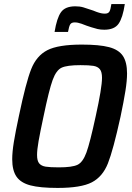

<svg xmlns="http://www.w3.org/2000/svg" viewBox="-20 -915 649 943"><path d="M40 -133Q40 -168 48 -217.5Q56 -267 73 -346Q107 -509 133 -575Q159 -641 212.5 -668.5Q266 -696 382 -696Q468 -696 515.5 -683.5Q563 -671 583.5 -640.5Q604 -610 604 -554Q604 -519 596 -468.5Q588 -418 572 -342Q536 -178 510 -112.5Q484 -47 431 -19.5Q378 8 263 8Q177 8 129.5 -4.5Q82 -17 61 -47.5Q40 -78 40 -133ZM450 -344Q481 -484 481 -533Q481 -562 470.5 -575Q460 -588 439 -591.5Q418 -595 375 -595Q309 -595 282.5 -582.5Q256 -570 238.5 -522Q221 -474 194 -344Q177 -265 169.5 -222Q162 -179 162 -154Q162 -125 172.5 -112.5Q183 -100 204 -96.5Q225 -93 269 -93Q334 -93 360.5 -105.5Q387 -118 404.5 -166Q422 -214 450 -344ZM350 -884Q372 -884 389 -879Q406 -874 438 -863Q442 -861 454.5 -856.5Q467 -852 476.5 -850Q486 -848 495 -848Q511 -848 517 -857.5Q523 -867 527 -895H593Q583 -828 562.5 -798.5Q542 -769 492 -769Q474 -769 459 -772.5Q444 -776 429 -781Q414 -786 405 -789Q398 -792 380 -798.5Q362 -805 347 -805Q331 -805 325 -795.5Q319 -786 314 -758H248Q259 -826 279.5 -855Q300 -884 350 -884Z"/></svg>

Font: Saira Semi Condensed Medium
Style: Italic
Weight: 500
Width: 4
Italic angle: -12°
Designer: Hector Gatti with collaboration of the Omnibus-Type team
Foundry: Omnibus-Type
Version: Version 1.001; ttfautohint (v1.8)